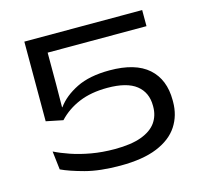

<svg xmlns="http://www.w3.org/2000/svg" viewBox="-97 -745 911 864"><g transform="rotate(-15 359.0 -313.5)"><path d="M361.5 12Q266 12 198 -6.2Q130 -24.5 92.5 -42.5L82.5 -128.5Q113.5 -113 155 -98.8Q196.5 -84.5 247.5 -75.5Q298.5 -66.5 356.5 -66.5Q432.5 -66.5 480 -84Q527.5 -101.5 549.8 -133Q572 -164.5 572 -206.5V-211Q572 -272.5 528.5 -307Q485 -341.5 394 -341.5Q318 -341.5 261.8 -318Q205.5 -294.5 166 -252L87.5 -268V-639H636.5V-564H176V-415.5L175 -309.5L177 -310Q209 -354.5 269.8 -384.8Q330.5 -415 424 -415Q544 -415 604 -361.8Q664 -308.5 664 -212V-204.5Q664 -141 632 -92Q600 -43 533.2 -15.5Q466.5 12 361.5 12Z"/></g></svg>

Font: Anek Latin Expanded
Style: Regular
Weight: 400
Width: 7
Designer: Yesha Goshar
Foundry: Ek Type
Version: Version 1.003